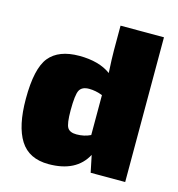

<svg xmlns="http://www.w3.org/2000/svg" viewBox="-106 -793 832 897"><g transform="rotate(15 310.0 -344.0)"><path d="M577 -700V0H410L393 -82Q343 12 209 12Q114 12 71 -56Q28 -124 28 -256Q28 -403 73.5 -458.5Q119 -514 218 -514Q314 -514 371 -472Q367 -542 367 -581V-700ZM367 -171V-364Q334 -377 302 -377Q268 -377 256 -355.5Q244 -334 244 -258Q244 -193 255.5 -174.5Q267 -156 299 -156Q337 -156 367 -171Z"/></g></svg>

Font: Exo 2.0 Black
Style: Regular
Weight: 900
Designer: Natanael Gama
Version: Version 1.001;PS 001.001;hotconv 1.0.70;makeotf.lib2.5.58329